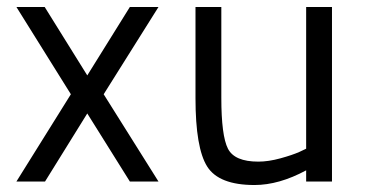

<svg xmlns="http://www.w3.org/2000/svg" viewBox="-20 -520 1059 550"><path d="M27 -500H108L230 -304L352 -500H434L277 -250L434 0H352L230 -195L109 0H27L183 -250Z M857 -500H931V0H857V-32Q779 10 709 10Q607 10 573.5 -43Q540 -96 540 -239V-500H614V-240Q614 -131 633 -94Q652 -57 720 -57Q749 -57 783.5 -66.5Q818 -76 838 -85L857 -94Z"/></svg>

Font: TypoPRO Titillium Text
Style: 400 wt
Weight: 400
Designer: Accademia di Belle Arti di Urbino and others
Foundry: Accademia di Belle Arti di Urbino and others.
Version: Version 25.000